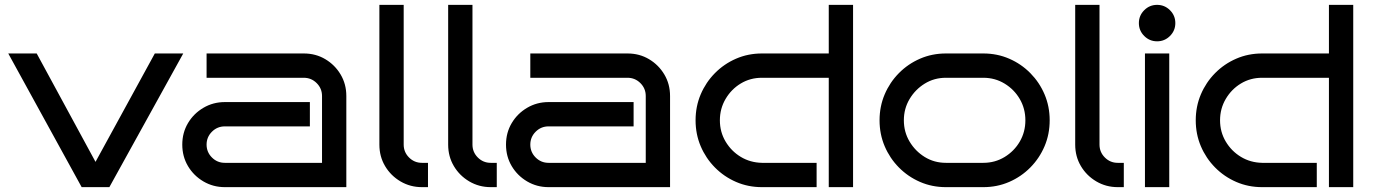

<svg xmlns="http://www.w3.org/2000/svg" viewBox="-20 -770 5660 790"><path d="M734 -550 430 0H316L14 -550H131L373 -104L617 -550Z M1405 0H905Q857 0 817 -23.5Q777 -47 753.5 -86.5Q730 -126 730 -175Q730 -224 753.5 -263.5Q777 -303 817 -326.5Q857 -350 905 -350H1255V-250H905Q874 -250 852 -228Q830 -206 830 -175Q830 -144 852 -122Q874 -100 905 -100H1305V-375Q1305 -406 1283 -428Q1261 -450 1230 -450H830V-550H1230Q1279 -550 1318.5 -526.5Q1358 -503 1381.5 -463.5Q1405 -424 1405 -375Z M1741 0H1716Q1668 0 1628 -23.5Q1588 -47 1564.5 -86.5Q1541 -126 1541 -175V-750H1641V-175Q1641 -144 1663 -122Q1685 -100 1716 -100H1741Z M2024 0H1999Q1951 0 1911 -23.5Q1871 -47 1847.5 -86.5Q1824 -126 1824 -175V-750H1924V-175Q1924 -144 1946 -122Q1968 -100 1999 -100H2024Z M2737 0H2237Q2189 0 2149 -23.5Q2109 -47 2085.5 -86.5Q2062 -126 2062 -175Q2062 -224 2085.5 -263.5Q2109 -303 2149 -326.5Q2189 -350 2237 -350H2587V-250H2237Q2206 -250 2184 -228Q2162 -206 2162 -175Q2162 -144 2184 -122Q2206 -100 2237 -100H2637V-375Q2637 -406 2615 -428Q2593 -450 2562 -450H2162V-550H2562Q2611 -550 2650.5 -526.5Q2690 -503 2713.5 -463.5Q2737 -424 2737 -375Z M3490 0H3390V-450H3115Q3067 -450 3028 -426.5Q2989 -403 2965.5 -363Q2942 -323 2942 -275Q2942 -227 2965.5 -187.5Q2989 -148 3028 -124.5Q3067 -101 3115 -100H3340V0H3115Q3058 0 3008.5 -21.5Q2959 -43 2921.5 -81Q2884 -119 2863 -168.5Q2842 -218 2842 -275Q2842 -332 2863 -381.5Q2884 -431 2921.5 -469Q2959 -507 3008.5 -528.5Q3058 -550 3115 -550H3390V-750H3490Z M4299 -275Q4299 -218 4278 -168.5Q4257 -119 4219.5 -81Q4182 -43 4132.5 -21.5Q4083 0 4026 0H3872Q3815 0 3765.5 -21.5Q3716 -43 3678.5 -81Q3641 -119 3620 -168.5Q3599 -218 3599 -275Q3599 -332 3620 -381.5Q3641 -431 3678.5 -469Q3716 -507 3765.5 -528.5Q3815 -550 3872 -550H4026Q4083 -550 4132.5 -528.5Q4182 -507 4219.5 -469Q4257 -431 4278 -381.5Q4299 -332 4299 -275ZM4199 -275Q4199 -323 4176 -362.5Q4153 -402 4113.5 -426Q4074 -450 4026 -450H3872Q3824 -450 3785 -426Q3746 -402 3722.5 -362.5Q3699 -323 3699 -275Q3699 -227 3722.5 -187.5Q3746 -148 3785 -124Q3824 -100 3872 -100H4026Q4074 -100 4113.5 -124Q4153 -148 4176 -187.5Q4199 -227 4199 -275Z M4604 0H4579Q4531 0 4491 -23.5Q4451 -47 4427.5 -86.5Q4404 -126 4404 -175V-750H4504V-175Q4504 -144 4526 -122Q4548 -100 4579 -100H4604Z M4816 -675Q4816 -644 4794 -622Q4772 -600 4741 -600Q4710 -600 4688 -622Q4666 -644 4666 -675Q4666 -706 4688 -728Q4710 -750 4741 -750Q4772 -750 4794 -728Q4816 -706 4816 -675ZM4791 0H4691V-550H4791Z M5548 0H5448V-450H5173Q5125 -450 5086 -426.5Q5047 -403 5023.5 -363Q5000 -323 5000 -275Q5000 -227 5023.5 -187.5Q5047 -148 5086 -124.5Q5125 -101 5173 -100H5398V0H5173Q5116 0 5066.5 -21.5Q5017 -43 4979.5 -81Q4942 -119 4921 -168.5Q4900 -218 4900 -275Q4900 -332 4921 -381.5Q4942 -431 4979.5 -469Q5017 -507 5066.5 -528.5Q5116 -550 5173 -550H5448V-750H5548Z"/></svg>

Font: Bruno Ace
Style: Regular
Weight: 400
Version: Version 1.100; ttfautohint (v1.8.4.7-5d5b);gftools[0.9.27]